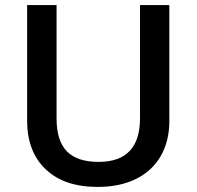

<svg xmlns="http://www.w3.org/2000/svg" viewBox="-20 -734 782 764"><path d="M653.8 -713.9V-252Q653.8 -172.9 619.9 -113.5Q585.9 -54.2 521.7 -22.2Q457.5 9.8 368.2 9.8Q235.4 9.8 161.6 -60.5Q87.9 -130.9 87.9 -253.9V-713.9H205.1V-262.2Q205.1 -173.8 246.1 -131.8Q287.1 -89.8 372.1 -89.8Q537.1 -89.8 537.1 -263.2V-713.9Z"/></svg>

Font: f2_25842          
Style: Regular
Weight: 600
Foundry: Ascender Corporation
Version: Version 1.10